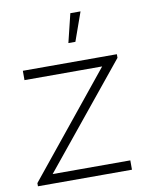

<svg xmlns="http://www.w3.org/2000/svg" viewBox="-86 -828 698 891"><g transform="rotate(-10 263.5 -382.5)"><path d="M307.5 -765 274.5 -630H307.5L355.5 -765ZM20 0H463V-44H97L487 -523V-540H44V-496H410L20 -15Z"/></g></svg>

Font: Hauora ExtraLight
Style: Regular
Weight: 200
Designer: Mikhail Sharanda
Foundry: WCYS & Co.
Version: Version 1.010